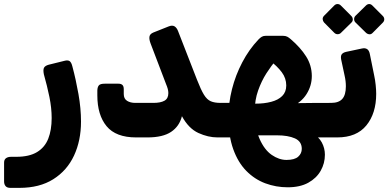

<svg xmlns="http://www.w3.org/2000/svg" viewBox="-68 -663 1901 935"><path d="M-17.5 251.9Q-33.8 251.9 -40.9 243.2Q-48.1 234.6 -48.1 220.5V128.8Q-48.1 114.4 -38.9 107.5Q-29.6 100.6 -13.6 100.6H11.4Q74.5 100.6 112.4 77.6Q150.4 54.5 167 12.3Q183.6 -29.9 183.6 -88.1Q183.6 -137 172.6 -191Q161.5 -245 145.6 -301.1Q141 -324 146.6 -333.6Q152.1 -343.2 169.5 -347.9L246.7 -367Q262.4 -371.2 271.1 -365.3Q279.7 -359.4 284.7 -338.6Q301.5 -276.1 314 -205.5Q326.5 -134.9 326.5 -70.9Q326.5 21.8 292.4 94.8Q258.4 167.7 191.4 209.8Q124.5 251.9 26.6 251.9Z M594.9 6.2Q496.2 6.2 451.1 -48.4Q406 -103 406 -198.7V-222.4Q406.6 -239.2 413.5 -247.3Q420.4 -255.4 441.6 -255.4H509.1Q521.6 -255.4 528.2 -249.2Q534.7 -243 534.7 -228.6V-205Q534.7 -182.1 550.8 -172Q566.9 -161.9 591.1 -161.9H678.9Q713.9 -161.9 732.8 -172.5Q751.8 -183.1 751.8 -209.5Q751.8 -219.7 749 -230Q746.3 -240.2 740.1 -255L665.6 -450.5Q657.9 -470.5 659.7 -483.9Q661.5 -497.4 678.3 -504.5L753.5 -534.4Q770.5 -541.2 781.6 -534.9Q792.6 -528.5 799.1 -511.6L891.4 -274.6Q910.4 -225.7 925.2 -201.7Q940 -177.7 958.6 -169.8Q977.1 -161.9 1006 -161.9Q1021 -161.9 1021 -146.9V-23.8Q1021 6.2 991 6.2Q945.7 6.2 898.2 -15.4Q850.7 -37.1 818 -97.1Q805.6 -47.9 765.2 -20.8Q724.9 6.2 650.4 6.2Z M1333.2 249.1Q1275.9 249.1 1223.7 229.6Q1171.6 210 1131.3 169Q1091 128 1067.8 63.3Q1044.5 -1.5 1044.5 -92.5Q1044.5 -160.1 1061.7 -228.5Q1078.9 -296.9 1111.8 -359.5Q1144.6 -422.1 1190.4 -470.4Q1199.2 -479.6 1207.2 -484.2Q1215.1 -488.7 1227 -488.7H1309Q1322.5 -488.7 1330.9 -484.3Q1339.2 -479.9 1348.1 -472Q1395.4 -431.4 1422.7 -388.2Q1450.1 -345.1 1450.5 -293.2Q1450.5 -245.6 1424.8 -204.8Q1399.1 -164 1349.2 -142L1318.1 -159.6Q1356.1 -160.4 1391.5 -160.9Q1426.9 -161.5 1462.6 -161.7Q1498.2 -161.9 1536.2 -161.9Q1545 -161.9 1548.9 -157.1Q1552.9 -152.2 1552.9 -142V-26Q1552.9 -11.9 1544.6 -2.8Q1536.4 6.2 1518.6 6.2H1463L1446.7 -20.6Q1484 2.4 1499.1 30.6Q1514.2 58.7 1514.2 90.4Q1514.2 132.3 1493.8 168.4Q1473.4 204.6 1433.2 226.9Q1393 249.1 1333.2 249.1ZM991.1 6.2Q976 6.2 976 -12.1V-130.9Q976 -146.4 984.2 -154.1Q992.4 -161.9 1007.2 -161.9H1078.7V6.2ZM1327.2 115.8Q1366.6 115.8 1384.1 100.1Q1401.6 84.4 1401.6 61.8Q1401.6 25.9 1368.2 10.9Q1334.7 -4 1281 -4H1140.4V-158.2H1176.6Q1218.6 -158.2 1252.5 -167.1Q1286.4 -175.9 1306.2 -195.4Q1326 -215 1326 -246.9Q1326 -282.1 1304.1 -311.4Q1282.2 -340.7 1244.7 -369.1L1276.5 -369.5Q1253.5 -343.7 1229.3 -305.9Q1205.1 -268 1188.9 -221.9Q1172.7 -175.9 1172.7 -124.7Q1172.7 -39.4 1196.2 13.7Q1219.7 66.8 1255.2 91.3Q1290.7 115.8 1327.2 115.8Z M1524.1 6.2Q1516 6.2 1512 1.3Q1508 -3.6 1508 -10.6V-135.6Q1508 -149.6 1516 -155.7Q1524 -161.9 1538 -161.9H1544.5Q1581.6 -161.9 1598.9 -181.3Q1616.3 -200.7 1616.3 -242.7Q1616.3 -255.2 1614.8 -268.2Q1613.3 -281.1 1610.1 -295.1L1593.4 -373.2Q1590.1 -391 1596.6 -399.1Q1603.1 -407.2 1617.8 -410.5L1694 -426.7Q1726.4 -433.9 1732.9 -400.5L1754 -296.4Q1759 -273.6 1761.5 -249Q1764 -224.4 1764 -205.9Q1764 -111 1716.2 -52.4Q1668.5 6.2 1574.4 6.2ZM1591.9 -502.6Q1586 -496.7 1576.6 -496.4Q1567.1 -496.1 1559.6 -503.6L1509.9 -553.7Q1504 -560.6 1503.4 -569.6Q1502.8 -578.5 1509.9 -586L1559.6 -636.1Q1567.1 -643.6 1576.2 -643.3Q1585.4 -643 1591.9 -636.1L1642 -586Q1649.5 -578.9 1650 -569.2Q1650.5 -559.6 1643 -552.7ZM1746.4 -502.6Q1739.2 -495.1 1730.1 -496.1Q1721 -497.1 1714.1 -503.6L1663 -553.7Q1656.5 -560.2 1656.5 -569.9Q1656.5 -579.5 1663 -586L1714.1 -636.1Q1721 -643 1729.4 -643.3Q1737.9 -643.6 1745.4 -636.1L1795.5 -586Q1803 -578.9 1803.3 -569.6Q1803.6 -560.2 1796.1 -552.7Z"/></svg>

Font: Rubik Light
Style: Regular
Weight: 300
Designer: Hubert and Fischer
Foundry: Hubert and Fischer
Version: Version 2.300;gftools[0.9.30]